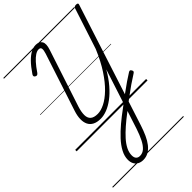

<svg xmlns="http://www.w3.org/2000/svg" viewBox="-420 -1182 1869 1869"><g transform="rotate(-45 514.5 -248.0)"><path d="M400 519Q369 519 345 506.5Q321 494 307.5 469.5Q294 445 294 411Q294 362 320.5 312Q347 262 392.5 213Q438 164 495 116Q552 68 614 23Q674 -23 728.5 -63Q783 -103 828 -134Q873 -165 906 -185Q916 -191 923 -190Q930 -189 937 -177Q944 -165 941.5 -158Q939 -151 928 -144Q886 -118 834.5 -82.5Q783 -47 726.5 -4.5Q670 38 612 84Q559 124 511.5 165.5Q464 207 427.5 247.5Q391 288 371 328Q351 368 351 408Q351 437 365 452.5Q379 468 405 468Q442 468 470.5 442Q499 416 522.5 369Q546 322 567 259L768 -360Q723 -282 674 -225Q625 -168 575.5 -131Q526 -94 479 -76Q432 -58 391 -58Q341 -58 308.5 -75Q276 -92 261 -123Q246 -154 247 -197Q248 -240 265 -292L459 -885Q471 -922 468.5 -943Q466 -964 439 -964Q418 -964 392 -947.5Q366 -931 335.5 -897.5Q305 -864 270 -812Q261 -799 251.5 -796.5Q242 -794 231 -801Q221 -807 220 -815.5Q219 -824 226 -835Q270 -900 309.5 -940Q349 -980 384 -997.5Q419 -1015 450 -1015Q498 -1015 517 -983Q536 -951 513 -883L320 -295Q302 -238 302.5 -196.5Q303 -155 327.5 -133.5Q352 -112 404 -112Q447 -112 500.5 -138.5Q554 -165 612 -221Q670 -277 727.5 -364.5Q785 -452 836 -573L973 -993Q976 -1004 983.5 -1009Q991 -1014 1005 -1014Q1019 -1014 1025 -1009Q1031 -1004 1027 -993L620 265Q602 320 581 366.5Q560 413 533.5 447Q507 481 474 500Q441 519 400 519ZM0 490H976V500H0ZM0 -20H976V0H0ZM0 -505H976V-500H0ZM0 -1010H976V-1000H0Z"/></g></svg>

Font: Playwrite US Trad Guides
Style: Regular
Weight: 400
Designer: Veronika Burian, José Scaglione
Foundry: TypeTogether
Version: Version 1.003